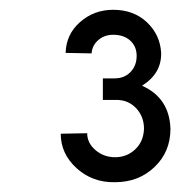

<svg xmlns="http://www.w3.org/2000/svg" viewBox="-20 -770 389 392"><path d="M215 -398Q169 -397 136.5 -426.5Q104 -456 104 -497L158 -498Q158 -478 175 -463.5Q192 -449 215 -449Q239 -449 256 -465Q273 -481 274 -507Q274 -532 258 -549Q242 -566 218 -566H190V-610H214Q234 -610 246.5 -623Q259 -636 259 -656Q259 -675 246 -687Q233 -699 211 -699Q193 -699 180.5 -688Q168 -677 167 -661L114 -662Q115 -700 143.5 -725Q172 -750 211 -750Q253 -750 280 -724.5Q307 -699 309 -662Q310 -620 270 -595Q326 -570 328 -507Q328 -460 295.5 -429Q263 -398 215 -398Z"/></svg>

Font: Oakes Grotesk
Style: Bold
Weight: 600
Designer: Samuel Oakes
Foundry: Samuel Oakes
Version: Version 1.000;PS 001.000;hotconv 1.0.88;makeotf.lib2.5.64775